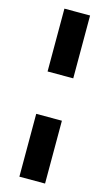

<svg xmlns="http://www.w3.org/2000/svg" viewBox="-140 -791 590 1033"><g transform="rotate(15 154.5 -274.0)"><path d="M83 -742H226V-392H83ZM83 -156H226V194H83Z"/></g></svg>

Font: Montserrat GRBold
Style: Regular
Weight: 700
Designer: Julieta Ulanovsky
Foundry: Julieta Ulanovsky
Version: Version 1.00 May 29, 2023, initial release